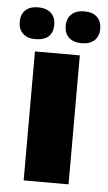

<svg xmlns="http://www.w3.org/2000/svg" viewBox="-81 -669 394 703"><g transform="rotate(5 116.0 -318.0)"><path d="M198 0H33V-474H198ZM95 -578Q95 -519 29 -519Q1 -519 -15.5 -534.5Q-32 -550 -32 -577.5Q-32 -605 -15.5 -620.5Q1 -636 31 -636Q61 -636 78 -620.5Q95 -605 95 -578ZM200.5 -519Q170 -519 153.5 -534.5Q137 -550 137 -577.5Q137 -605 154 -620.5Q171 -636 201 -636Q231 -636 247.5 -620.5Q264 -605 264 -577.5Q264 -550 247.5 -534.5Q231 -519 200.5 -519Z"/></g></svg>

Font: Passion One
Style: Regular
Weight: 400
Designer: Alejandro Lo Celso
Foundry: Fontstage
Version: Version 1.001